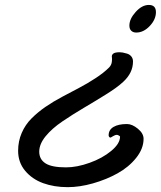

<svg xmlns="http://www.w3.org/2000/svg" viewBox="-20 -734 654 781"><path d="M53.7 -120.6Q53.7 -159.7 68.4 -193.4Q83 -227.1 108.4 -252.4Q133.8 -277.8 165 -299.3Q196.3 -320.8 232.7 -340.1Q269 -359.4 302.5 -377Q335.9 -394.5 369.1 -416.3Q402.3 -438 423.8 -459.5Q433.1 -469.2 434.8 -481.7Q436.5 -494.1 435.1 -502Q433.6 -509.8 440.4 -515.6Q447.3 -521.5 466.8 -521.5Q472.2 -521.5 479.2 -520.3Q486.3 -519 496.8 -515.9Q507.3 -512.7 514.2 -504.4Q521 -496.1 521 -483.9Q521 -437.5 481 -400.9Q457 -378.4 410.6 -349.6Q364.3 -320.8 320.3 -294.9Q276.4 -269 233.9 -240.2Q191.4 -211.4 165.5 -179.7Q139.6 -147.9 139.6 -117.2Q139.6 -85.9 165 -69.6Q190.4 -53.2 248.5 -53.2Q293 -53.2 344.7 -71.8Q396.5 -90.3 432.4 -120.1Q468.3 -149.9 468.3 -178.2Q468.3 -180.2 463.1 -182.9Q458 -185.5 456.1 -185.5Q448.2 -185.5 439.5 -179.9Q430.7 -174.3 429.2 -174.3Q426.3 -174.3 424.1 -177.2Q421.9 -180.2 421.9 -183.6Q421.9 -206.1 441.9 -217.8Q461.9 -229.5 496.6 -229.5Q517.6 -229.5 540.8 -210.4Q564 -191.4 564 -169.4Q564 -129.4 533.9 -91.8Q503.9 -54.2 458 -28.8Q412.1 -3.4 357.9 12Q303.7 27.3 255.4 27.3Q200.2 27.3 155.3 11Q110.4 -5.4 82 -39.6Q53.7 -73.7 53.7 -120.6ZM585.4 -713.9Q614.3 -713.9 614.3 -684.6Q614.3 -654.8 589.1 -628.2Q564 -601.6 534.2 -601.6Q521.5 -601.6 513.9 -608.9Q506.3 -616.2 506.3 -629.9Q506.3 -657.2 532 -685.5Q557.6 -713.9 585.4 -713.9Z"/></svg>

Font: Yellowtail
Style: Regular
Weight: 400
Designer: Astigmatic (AOETI)
Foundry: Astigmatic (AOETI)
Version: Version 1.000